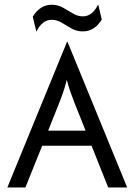

<svg xmlns="http://www.w3.org/2000/svg" viewBox="-20 -830 596 850"><path d="M12.5 0 277.1 -645.8H278.5L543.1 0H459L385.4 -184.7H166.7L92.4 0ZM193.1 -251.4H359L309.7 -375Q300.7 -398.6 292.4 -421.5Q284 -444.4 275.7 -476.4Q267.4 -444.4 259.7 -421.9Q252.1 -399.3 242.4 -375ZM141 -689.6 125 -756.2Q141 -782.6 162.2 -795.8Q183.3 -809 209 -809Q236.1 -809 258.7 -796.2Q281.2 -783.3 302.8 -770.5Q324.3 -757.6 346.5 -757.6Q368.8 -757.6 385.8 -771.5Q402.8 -785.4 414.6 -810.4L430.6 -743.8Q415.3 -718.1 394.1 -704.5Q372.9 -691 346.5 -691Q319.4 -691 296.9 -703.8Q274.3 -716.7 253.1 -729.5Q231.9 -742.4 209 -742.4Q186.8 -742.4 169.8 -728.5Q152.8 -714.6 141 -689.6Z"/></svg>

Font: Afacad Flux
Style: Regular
Weight: 400
Designer: Kristian Moeller
Foundry: Dicotype
Version: Version 1.100